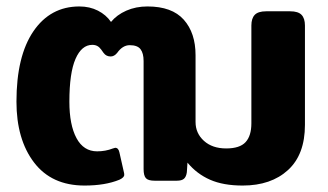

<svg xmlns="http://www.w3.org/2000/svg" viewBox="-20 -560 1017 595"><path d="M31 -245Q31 -386 83.5 -463Q136 -540 226 -540Q258 -540 283.5 -527Q309 -514 324 -492Q342 -514 371.5 -527Q401 -540 437 -540Q513 -540 549.5 -499Q586 -458 586 -389V-182Q586 -147 612 -123.5Q638 -100 681 -100Q723 -100 741 -119.5Q759 -139 759 -178V-481Q759 -503 769.5 -514Q780 -525 805 -525H879Q904 -525 914.5 -514Q925 -503 925 -481V-173Q925 -81 872.5 -33Q820 15 732 15Q672 15 631 -3Q590 -21 561 -56L559 -26Q557 -12 550 -6Q543 0 528 0H459Q439 0 432 -8Q425 -16 425 -36V-371Q425 -395 415.5 -407.5Q406 -420 382 -420Q360 -420 343 -396Q334 -385 323 -385Q309 -385 301 -396Q299 -399 293.5 -406.5Q288 -414 281.5 -417.5Q275 -421 266 -421Q233 -421 214 -377.5Q195 -334 195 -245Q195 -173 217 -132Q239 -91 281 -91Q307 -91 330 -100Q336 -102 337 -102Q347 -102 350 -88L364 -26Q365 -23 365 -18Q365 -10 350 -3Q306 15 242 15Q140 15 85.5 -56.5Q31 -128 31 -245Z"/></svg>

Font: Mitr Medium
Style: Regular
Weight: 500
Designer: Thanarat Vachiruckul
Foundry: Cadson Demak
Version: Version 1.003